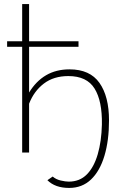

<svg xmlns="http://www.w3.org/2000/svg" viewBox="-20 -750 608 944"><path d="M320 174Q251 174 213 136L239 118Q255 132 278.5 137.5Q302 143 318 143Q372 143 407 107.5Q442 72 460.5 8.5Q479 -55 481 -138Q483 -253 445 -314.5Q407 -376 316 -376Q244 -376 195.5 -339Q147 -302 123 -240V0H89V-520H15V-547H89V-730H123V-547H366V-520H123V-295Q157 -351 206.5 -380Q256 -409 322 -409Q422 -409 469 -342.5Q516 -276 516 -158Q516 -59 493.5 16Q471 91 427.5 132.5Q384 174 320 174Z"/></svg>

Font: Raleway ExtraLight
Style: Regular
Weight: 200
Designer: Matt McInerney, Pablo Impallari, Rodrigo Fuenzalida
Foundry: Matt McInerney, Pablo Impallari, Rodrigo Fuenzalida
Version: Version 4.026